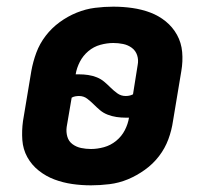

<svg xmlns="http://www.w3.org/2000/svg" viewBox="-20 -548 640 576"><path d="M253 8Q224 8 196.5 4Q169 0 143.5 -9.5Q118 -19 96.5 -36Q75 -53 62 -76.5Q49 -100 47 -128Q45 -156 49 -185L74 -335Q79 -363 89 -390Q99 -417 117 -440.5Q135 -464 159 -481.5Q183 -499 210 -510Q237 -521 265 -524.5Q293 -528 320 -528Q349 -528 377 -524Q405 -520 430.5 -510.5Q456 -501 477 -484Q498 -467 511 -443.5Q524 -420 526.5 -392Q529 -364 524 -335L499 -185Q495 -157 485 -130Q475 -103 457 -79.5Q439 -56 414.5 -38.5Q390 -21 363.5 -10Q337 1 308.5 4.5Q280 8 253 8ZM357 -260Q362 -260 367.5 -261Q373 -262 379 -265L393 -353Q396 -368 391.5 -382Q387 -396 375.5 -404.5Q364 -413 349.5 -416Q335 -419 320 -419Q301 -419 281 -413.5Q261 -408 245 -394.5Q229 -381 219.5 -362.5Q210 -344 207 -325H217Q231 -325 244.5 -323Q258 -321 270.5 -316Q283 -311 293 -302.5Q303 -294 312 -285Q321 -276 332 -268Q343 -260 357 -260ZM253 -101Q272 -101 292 -106.5Q312 -112 328.5 -125.5Q345 -139 354.5 -157.5Q364 -176 367 -195H357Q343 -195 329.5 -197Q316 -199 303 -204Q290 -209 280 -217.5Q270 -226 261 -235Q252 -244 241.5 -252Q231 -260 217 -260Q212 -260 206 -259Q200 -258 195 -255L180 -167Q178 -152 182 -138Q186 -124 197.5 -115.5Q209 -107 223.5 -104Q238 -101 253 -101Z"/></svg>

Font: Iosevka Etoile Heavy
Style: Italic
Weight: 900
Italic angle: -9°
Designer: Belleve Invis
Foundry: Belleve Invis
Version: Version 22.1.2; ttfautohint (v1.8.4)